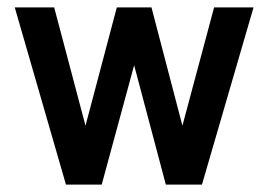

<svg xmlns="http://www.w3.org/2000/svg" viewBox="-20 -501 727 521"><path d="M159 0 20 -481H127L212 -160L297 -481H391L475 -160L561 -481H668L528 0H430L344 -324L256 0Z"/></svg>

Font: Zen Kaku Gothic Antique
Style: Bold
Weight: 700
Designer: Yoshimichi Ohira
Foundry: Positype
Version: Version 1.001